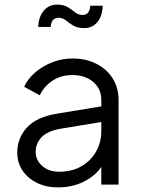

<svg xmlns="http://www.w3.org/2000/svg" viewBox="-20 -802 612 834"><path d="M232 12Q294 12 344 -13Q394 -38 420 -77V0H495V-368Q495 -421 469.5 -461.5Q444 -502 398.5 -525Q353 -548 294 -548Q249 -548 207 -531.5Q165 -515 132.5 -487Q100 -459 85 -425L153 -388Q171 -427 208 -451.5Q245 -476 294 -476Q350 -476 385 -446Q420 -416 420 -368V-340L226 -308Q137 -293 96 -247Q55 -201 55 -139Q55 -95 78 -61Q101 -27 141 -7.5Q181 12 232 12ZM135 -142Q135 -179 160.5 -206Q186 -233 244 -243L420 -272V-232Q420 -183 397 -143Q374 -103 333 -79.5Q292 -56 237 -56Q192 -56 163.5 -81Q135 -106 135 -142ZM346 -680Q381 -680 403 -706Q425 -732 426 -777H372Q371 -759 363 -748Q355 -737 339 -737Q321 -737 307 -748Q293 -759 275 -770.5Q257 -782 227 -782Q193 -782 170.5 -756Q148 -730 146 -685H200Q202 -707 211 -716Q220 -725 233 -725Q252 -725 266 -713.5Q280 -702 298 -691Q316 -680 346 -680Z"/></svg>

Font: Plus Jakarta Sans
Style: Regular
Weight: 400
Designer: Gumpita Rahayu
Foundry: Tokotype
Version: Version 2.004; ttfautohint (v1.8.3)